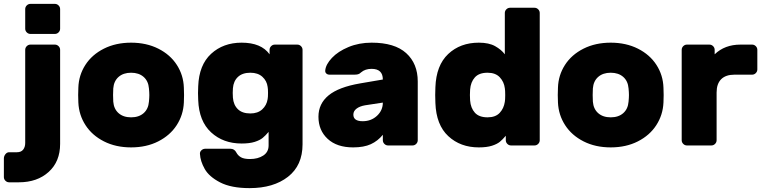

<svg xmlns="http://www.w3.org/2000/svg" viewBox="-61 -750 3936 990"><path d="M222 -575H96Q85 -575 77 -583Q69 -591 69 -602V-703Q69 -714 77 -722Q85 -730 96 -730H222Q233 -730 241 -722Q249 -714 249 -703V-602Q249 -591 241 -583Q233 -575 222 -575ZM96 -520H222Q233 -520 241 -512Q249 -504 249 -493V-8Q249 83 190 136.5Q131 190 36 190H-14Q-25 190 -33 182Q-41 174 -41 163V67Q-41 55 -33 45Q-25 35 -14 35H26Q48 35 58.5 21.5Q69 8 69 -13V-493Q69 -504 77 -512Q85 -520 96 -520Z M615 10Q536 10 475 -21Q414 -52 380 -104.5Q346 -157 343 -221L342 -260L343 -298Q345 -362 379 -415Q413 -468 474.5 -499Q536 -530 615 -530Q694 -530 755.5 -499Q817 -468 851 -415Q885 -362 887 -298Q888 -288 888 -260Q888 -231 887 -221Q884 -157 850 -104.5Q816 -52 755 -21Q694 10 615 10ZM707 -226Q709 -246 709 -260Q709 -274 707 -294Q704 -332 679.5 -353.5Q655 -375 615 -375Q575 -375 550.5 -353.5Q526 -332 523 -294Q522 -284 522 -260Q522 -236 523 -226Q526 -188 550.5 -166.5Q575 -145 615 -145Q655 -145 679.5 -166.5Q704 -188 707 -226Z M1324 -70Q1308 -51 1293.5 -39Q1279 -27 1252.5 -18.5Q1226 -10 1185 -10Q1090 -10 1027.5 -67.5Q965 -125 961 -234L960 -270L961 -305Q965 -415 1027.5 -472.5Q1090 -530 1185 -530Q1286 -530 1329 -470V-493Q1329 -504 1337 -512Q1345 -520 1356 -520H1472Q1483 -520 1491 -512Q1499 -504 1499 -493V-6Q1499 103 1424 161.5Q1349 220 1226 220Q1131 220 1074 190.5Q1017 161 994.5 121Q972 81 970 44Q969 33 977.5 25Q986 17 997 17H1127Q1148 17 1158 37Q1166 52 1181.5 61Q1197 70 1228 70Q1269 70 1296.5 52Q1324 34 1324 0ZM1230 -165Q1268 -165 1291 -186Q1314 -207 1319 -239Q1321 -249 1321 -271Q1321 -292 1319 -302Q1315 -333 1292 -354Q1269 -375 1230 -375Q1189 -375 1166 -353.5Q1143 -332 1140 -295Q1139 -285 1139 -271Q1139 -256 1140 -246Q1143 -209 1165.5 -187Q1188 -165 1230 -165Z M1913 -340Q1913 -395 1855 -395Q1822 -395 1801 -377Q1793 -369 1785 -367Q1777 -365 1765 -365H1638Q1628 -365 1621.5 -371Q1615 -377 1616 -387Q1619 -418 1650.5 -451.5Q1682 -485 1736 -507.5Q1790 -530 1855 -530Q1974 -530 2033.5 -476Q2093 -422 2093 -330V-27Q2093 -16 2085 -8Q2077 0 2066 0H1940Q1929 0 1921 -8Q1913 -16 1913 -27V-55Q1887 -23 1851 -6.5Q1815 10 1760 10Q1676 10 1628.5 -34Q1581 -78 1581 -148Q1581 -215 1633 -258Q1685 -301 1796 -320ZM1821 -207Q1793 -202 1777 -189.5Q1761 -177 1761 -159Q1761 -125 1809 -125Q1853 -125 1883 -153Q1913 -181 1913 -221Z M2542 -683Q2542 -694 2550 -702Q2558 -710 2569 -710H2695Q2706 -710 2714 -702Q2722 -694 2722 -683V-27Q2722 -16 2714 -8Q2706 0 2695 0H2574Q2563 0 2555 -8Q2547 -16 2547 -27V-50Q2531 -31 2516.5 -19Q2502 -7 2475.5 1.5Q2449 10 2408 10Q2313 10 2250.5 -48Q2188 -106 2184 -219L2183 -260L2184 -300Q2188 -413 2250 -471.5Q2312 -530 2408 -530Q2460 -530 2492 -512Q2524 -494 2542 -470ZM2453 -145Q2494 -145 2515.5 -168Q2537 -191 2542 -225Q2544 -235 2544 -260Q2544 -285 2542 -295Q2538 -328 2516 -351.5Q2494 -375 2453 -375Q2409 -375 2387.5 -351Q2366 -327 2363 -288Q2362 -278 2362 -260Q2362 -242 2363 -232Q2366 -193 2387.5 -169Q2409 -145 2453 -145Z M3088 10Q3009 10 2948 -21Q2887 -52 2853 -104.5Q2819 -157 2816 -221L2815 -260L2816 -298Q2818 -362 2852 -415Q2886 -468 2947.5 -499Q3009 -530 3088 -530Q3167 -530 3228.5 -499Q3290 -468 3324 -415Q3358 -362 3360 -298Q3361 -288 3361 -260Q3361 -231 3360 -221Q3357 -157 3323 -104.5Q3289 -52 3228 -21Q3167 10 3088 10ZM3180 -226Q3182 -246 3182 -260Q3182 -274 3180 -294Q3177 -332 3152.5 -353.5Q3128 -375 3088 -375Q3048 -375 3023.5 -353.5Q2999 -332 2996 -294Q2995 -284 2995 -260Q2995 -236 2996 -226Q2999 -188 3023.5 -166.5Q3048 -145 3088 -145Q3128 -145 3152.5 -166.5Q3177 -188 3180 -226Z M3844 -493V-392Q3844 -381 3836 -373Q3828 -365 3817 -365H3726Q3681 -365 3657.5 -341.5Q3634 -318 3634 -273V-27Q3634 -16 3626 -8Q3618 0 3607 0H3481Q3470 0 3462 -8Q3454 -16 3454 -27V-493Q3454 -504 3462 -512Q3470 -520 3481 -520H3597Q3608 -520 3616 -512Q3624 -504 3624 -493V-470Q3676 -520 3757 -520H3817Q3828 -520 3836 -512Q3844 -504 3844 -493Z"/></svg>

Font: Hezaedrus
Style: Bold
Weight: 700
Designer: Hubert & Fischer
Foundry: Hubert & Fischer
Version: Version 1.10;September 3, 2019;FontCreator 11.5.0.2425 64-bi